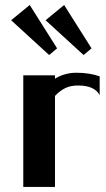

<svg xmlns="http://www.w3.org/2000/svg" viewBox="-20 -737 416 757"><path d="M23.9 0ZM340.8 -520ZM97.2 -717.3 205.1 -546.4 173.8 -520 23.9 -657.2ZM232.9 -717.3 340.8 -546.4 309.6 -520 159.7 -657.2ZM373 -361.8Q353 -399.9 288.1 -399.9Q258.3 -399.9 237.3 -389.6Q216.3 -379.4 196.8 -358.9V0H71.8V-439.9H196.8V-426.8Q235.4 -450.2 280.8 -450.2Q333 -450.2 373 -436Z"/></svg>

Font: Pfennig
Style: Bold
Weight: 700
Version: Version 20120410 ; ttfautohint (v0.8)